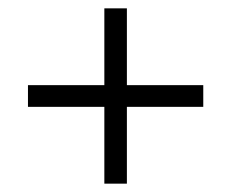

<svg xmlns="http://www.w3.org/2000/svg" viewBox="-20 -502 554 460"><path d="M230 -62V-246H47V-298H230V-482H284V-298H467V-246H284V-62Z"/></svg>

Font: Spectral SC Medium
Style: Regular
Weight: 500
Designer: Jean-Baptiste Levee
Foundry: Production Type
Version: Version 2.001